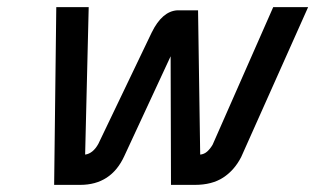

<svg xmlns="http://www.w3.org/2000/svg" viewBox="-20 -519 885 539"><path d="M229 -499 219 -85Q241 -88 256 -115L406 -428Q435 -487 477 -490H536L542 -85Q553 -86 561.5 -93.5Q570 -101 577 -113L747 -499H845L657 -78Q638 -41 606.5 -20.5Q575 0 527 0H460L459 -361L329 -81Q292 0 205 0H132L138 -499Z"/></svg>

Font: Panefresco 600wt
Style: Italic
Weight: 600
Foundry: Campivisivi & Chank Co
Version: Version 1.000